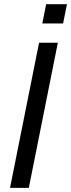

<svg xmlns="http://www.w3.org/2000/svg" viewBox="-20 -904 342 924"><path d="M258.3 -698.2 118.7 0H28.3L168 -698.2ZM302.2 -883.8 283.7 -791H183.6L202.1 -883.8Z"/></svg>

Font: Sansation
Style: Italic
Weight: 400
Designer: Bernd Montag
Version: Version 1.301